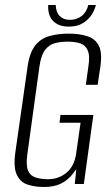

<svg xmlns="http://www.w3.org/2000/svg" viewBox="-20 -733 444 765"><path d="M155 12Q119 12 90 2.5Q61 -7 47 -36.5Q33 -66 41 -125L90 -468Q98 -524 120.5 -552Q143 -580 177.5 -589.5Q212 -599 254 -599Q296 -599 327.5 -589Q359 -579 373.5 -551.5Q388 -524 380 -468L369 -395H322L332 -467Q339 -511 329.5 -532.5Q320 -554 299 -560.5Q278 -567 249 -567Q220 -567 197 -560.5Q174 -554 158.5 -532.5Q143 -511 137 -467L89 -119Q83 -75 91.5 -54Q100 -33 121.5 -26Q143 -19 171 -19Q214 -19 245 -45Q276 -71 283 -119L301 -244H217L221 -275H352L314 0H278L284 -59Q279 -52 273 -44Q267 -36 262 -31Q244 -11 218.5 0.5Q193 12 155 12ZM254 -627Q227 -627 210 -636Q193 -645 184.5 -658Q176 -671 173.5 -686Q171 -701 172 -713H202Q203 -684 218 -669Q233 -654 258 -654Q285 -654 304.5 -668.5Q324 -683 332 -713H362Q358 -695 345.5 -675Q333 -655 310.5 -641Q288 -627 254 -627Z"/></svg>

Font: Alumni Sans Thin Light
Style: Italic
Weight: 300
Italic angle: -8°
Version: Version 1.016